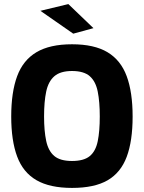

<svg xmlns="http://www.w3.org/2000/svg" viewBox="-20 -909 705 941"><path d="M333 12Q224 12 158.5 -26Q93 -64 64 -142Q35 -220 35 -338Q35 -457 64 -535.5Q93 -614 158.5 -653Q224 -692 333 -692Q442 -692 507 -653Q572 -614 601 -535.5Q630 -457 630 -338Q630 -218 601 -140.5Q572 -63 507.5 -25.5Q443 12 333 12ZM333 -120Q391 -120 420 -144Q449 -168 459 -217Q469 -266 469 -338Q469 -410 459 -460Q449 -510 420 -535.5Q391 -561 333 -561Q276 -561 246.5 -535.5Q217 -510 206.5 -460.5Q196 -411 196 -338Q196 -267 206.5 -218Q217 -169 246 -144.5Q275 -120 333 -120ZM339 -744 178 -856 315 -889 438 -771Z"/></svg>

Font: Cairo Play ExtraBold
Style: Regular
Weight: 800
Version: Version 3.119